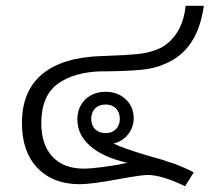

<svg xmlns="http://www.w3.org/2000/svg" viewBox="-20 -628 726 665"><path d="M492 -22Q470 -22 399 -9Q298 10 256 10Q164 10 110 -46Q56 -102 56 -202Q56 -313 126.5 -371.5Q197 -430 334 -434Q424 -437 463 -441.5Q502 -446 534 -461Q569 -478 593 -515Q617 -552 623 -608H686Q665 -455 554 -408Q518 -391 472 -386.5Q426 -382 354 -381H333Q237 -379 180 -337.5Q123 -296 123 -201Q123 -127 161.5 -85.5Q200 -44 270 -44Q296 -44 340.5 -50Q385 -56 421 -64Q335 -84 291.5 -123Q248 -162 248 -214Q248 -257 275.5 -283.5Q303 -310 346 -310Q388 -310 415.5 -284Q443 -258 443 -219Q443 -187 423.5 -162.5Q404 -138 373 -131Q407 -114 492 -89Q544 -75 581.5 -61.5Q619 -48 651 -31L621 17Q540 -22 492 -22ZM395 -216Q395 -239 381.5 -252.5Q368 -266 346 -266Q323 -266 309.5 -252.5Q296 -239 296 -216Q296 -194 309.5 -180.5Q323 -167 346 -167Q368 -167 381.5 -180.5Q395 -194 395 -216Z"/></svg>

Font: Sarabun Light
Style: Regular
Weight: 300
Designer: Suppakit Chalermlarp | Katatrad Co.,Ltd.
Foundry: Cadson Demak Co.,Ltd.
Version: Version 1.000; ttfautohint (v1.6)